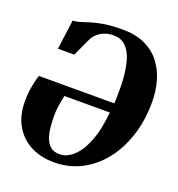

<svg xmlns="http://www.w3.org/2000/svg" viewBox="-137 -865 916 987"><g transform="rotate(20 321.5 -371.0)"><path d="M87 -545 109 -707Q128.5 -707 149 -713.8Q169.5 -720.5 197.5 -729.2Q225.5 -738 266.8 -744.8Q308 -751.5 369 -751.5Q438.5 -751.5 489 -728Q539.5 -704.5 572 -663.2Q604.5 -622 620.2 -567.8Q636 -513.5 636 -452Q636 -351.5 608.5 -267Q581 -182.5 531.2 -120Q481.5 -57.5 414 -23.2Q346.5 11 266 11Q195 11 139.2 -17.8Q83.5 -46.5 51.8 -101.2Q20 -156 20 -234Q20 -277 27.8 -318.5Q35.5 -360 43 -380H455.5Q456 -384 456.2 -389.2Q456.5 -394.5 456.8 -400.5Q457 -406.5 457 -412Q459 -470 454.8 -523Q450.5 -576 437.5 -617.8Q424.5 -659.5 399.2 -683.5Q374 -707.5 333.5 -707.5Q307 -707.5 284.8 -699Q262.5 -690.5 247 -676.5Q231.5 -662.5 223 -645.5L176.5 -545ZM450 -328H201.5Q195.5 -301 191 -272Q186.5 -243 186.5 -217Q186.5 -179.5 190.2 -147.2Q194 -115 204 -90.2Q214 -65.5 232.2 -51.8Q250.5 -38 279.5 -38Q318 -38 353.8 -69.8Q389.5 -101.5 415.2 -165.8Q441 -230 450 -328Z"/></g></svg>

Font: Merriweather 72pt Black
Style: Italic
Weight: 900
Italic angle: -7.8°
Version: Version 2.101